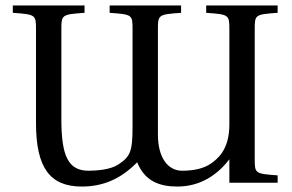

<svg xmlns="http://www.w3.org/2000/svg" viewBox="-20 -670 1071 704"><path d="M27 -623C110 -617 112 -616 112 -563V-219C112 -55 163 14 280 14C361 14 425 -16 483 -75C511 -5 566 14 630 14C717 14 779 -31 821 -86V0H998V-27C915 -33 914 -34 914 -87V-563C914 -616 915 -617 998 -623V-650H736V-623C819 -617 821 -616 821 -563V-213C821 -120 777 -87 753 -70C727 -52 690 -44 648 -44C596 -44 559 -91 559 -177V-563C559 -616 561 -617 644 -623V-650H382V-623C465 -617 466 -616 466 -563V-205C466 -115 458 -96 414 -67C386 -48 335 -44 305 -44C230 -44 205 -98 205 -233V-563C205 -616 207 -617 290 -623V-650H27Z"/></svg>

Font: erewhon
Style: Regular
Weight: 400
Version: Version 1.0.0